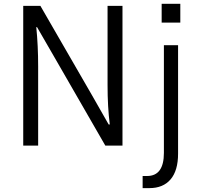

<svg xmlns="http://www.w3.org/2000/svg" viewBox="-20 -762 1050 1005"><path d="M101.6 0V-731.4H191.4L460.9 -264.6L548.8 -110.4H554.7Q543 -201.2 543 -317.4V-731.4H621.1V0H531.2L260.7 -469.7L173.8 -620.1H169.9Q179.7 -522.5 179.7 -414.1V0ZM826.2 -643.6V-742.2H923.8V-643.6ZM726.6 159.2H750Q837.9 159.2 837.9 38.1V-525.4H912.1V42Q912.1 130.9 873 176.8Q834 222.7 761.7 222.7H726.6Z"/></svg>

Font: Gothic A1
Style: Regular
Weight: 400
Designer: HanYang I&C Co.,Ltd.
Foundry: HanYang I&C Co.,Ltd.
Version: Version 2.50